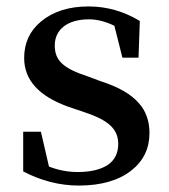

<svg xmlns="http://www.w3.org/2000/svg" viewBox="-20 -561 525 596"><path d="M225 15C294 15 349 -1 388 -32C425 -61 444 -100 444 -148C444 -185 433 -217 410 -242C386 -269 348 -291 295 -308L252 -324C176 -349 150 -373 150 -420C150 -469 189 -501 256 -501C282 -501 308 -494 335 -481L360 -382H410L414 -496C364 -526 311 -541 255 -541C193 -541 144 -525 107 -494C72 -465 55 -427 55 -381C55 -313 100 -263 191 -230L244 -212C319 -187 347 -159 347 -114C347 -87 337 -65 316 -50C294 -35 262 -27 221 -27C190 -27 160 -33 132 -44L107 -152H52V-29C107 0 165 15 225 15Z"/></svg>

Font: AllPunType SemiBold
Style: Regular
Weight: 600
Version: 1.0